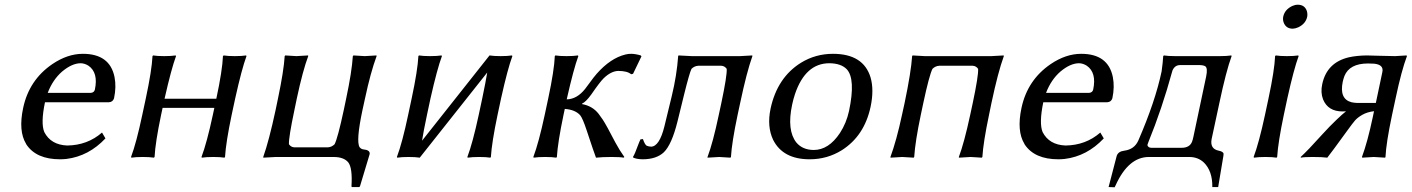

<svg xmlns="http://www.w3.org/2000/svg" viewBox="-20 -668 6007 817"><path d="M183.1 -272.9H367.2Q380.9 -274.4 383.8 -287.1Q398.9 -359.4 356 -388.7Q340.3 -398.4 323.7 -398.9Q286.6 -398.9 244.6 -363.8Q204.6 -329.1 183.1 -272.9ZM414.1 -104 428.7 -79.1Q357.4 -3.4 262.7 8.3Q248.5 9.8 235.8 9.8Q134.3 9.8 92.3 -53.2Q91.3 -55.2 90.8 -56.2Q57.6 -110.8 78.6 -209Q104 -328.1 203.1 -395.5Q267.6 -439 332.5 -439Q447.3 -439 467.3 -340.3Q475.6 -298.8 465.3 -250Q460.4 -233.9 443.4 -232.9H171.4Q152.8 -144 168.5 -106Q196.3 -51.8 265.6 -48.8Q352.1 -49.8 414.1 -104Z M600.6 -250Q626 -369.1 628.9 -429.2L631.3 -432.1Q648.9 -429.2 678.7 -429.2Q708.5 -429.2 727.5 -432.1L729 -429.2Q709 -375 680.7 -250L680.2 -248H900.4L900.9 -250Q926.3 -369.1 928.7 -429.2L931.6 -432.1Q949.2 -429.2 979 -429.2Q1008.8 -429.2 1027.3 -432.1L1028.8 -429.2Q1008.8 -375 981 -250L965.8 -179.2Q941.4 -63 937.5 0L935.1 2.9Q917.5 0 887.7 0Q857.9 0 838.9 2.9L837.4 0Q860.4 -61 885.7 -179.2L892.1 -209H671.9L665.5 -179.2Q641.1 -63 637.7 0L634.8 2.9Q617.2 0 587.4 0Q557.6 0 539.1 2.9L537.6 0Q560.5 -61 585.4 -179.2Z M1522.5 -200.2Q1494.1 -66.4 1510.3 -41.5Q1517.1 -33.2 1526.9 -32.2Q1552.7 -29.8 1553.2 -15.6Q1553.2 -13.2 1552.7 -11.2L1511.7 125L1508.8 127.9H1477.1L1475.6 125Q1480.5 46.9 1461.9 22.9Q1442.9 0 1399.4 0H1153.3L1100.6 2.9L1100.1 0Q1124.5 -68.4 1152.8 -200.2L1163.1 -250Q1187.5 -366.2 1191.4 -429.2L1193.8 -432.1Q1195.8 -432.1 1241.2 -429.2L1291 -432.1L1291.5 -429.2Q1268.6 -368.2 1243.2 -250L1232.9 -200.2Q1208 -82.5 1209.5 -54.2Q1218.3 -41.5 1232.9 -41H1375Q1391.6 -42 1403.8 -54.2Q1417.5 -81.5 1442.9 -200.2L1453.1 -249Q1477.1 -362.3 1481.4 -429.2L1483.9 -432.1Q1485.8 -432.1 1532.2 -429.2L1582 -432.1L1582.5 -429.2Q1556.6 -358.9 1533.2 -249Z M1731.9 -250Q1757.3 -369.1 1760.3 -429.2L1762.7 -432.1Q1780.3 -429.2 1810.1 -429.2Q1839.8 -429.2 1858.9 -432.1L1860.4 -429.2Q1840.3 -375 1812 -250L1796.9 -179.2Q1781.7 -107.4 1775.9 -69.3L2063 -432.1Q2080.6 -429.2 2110.4 -429.2Q2140.1 -429.2 2158.7 -432.1L2160.2 -429.2Q2140.1 -375 2112.3 -250L2097.2 -179.2Q2072.8 -63 2068.8 0L2066.4 2.9Q2048.8 0 2019 0Q1989.3 0 1970.2 2.9L1968.8 0Q1991.7 -61 2017.1 -179.2L2032.2 -250Q2046.9 -320.3 2053.2 -359.4L1766.1 2.9Q1748.5 0 1718.8 0Q1689 0 1670.4 2.9L1668.9 0Q1691.9 -61 1716.8 -179.2Z M2313 -250Q2338.4 -369.1 2340.8 -429.2L2343.3 -432.1Q2360.8 -429.2 2390.6 -429.2Q2420.4 -429.2 2439.5 -432.1L2440.9 -429.2Q2420.9 -375 2392.6 -250L2391.6 -245.1Q2435.1 -246.1 2469.7 -289.6Q2475.6 -296.9 2486.8 -312.5Q2506.8 -340.3 2519 -354Q2577.6 -420.4 2641.1 -436Q2654.3 -439.5 2667 -439Q2685.5 -438.5 2706.5 -432.1L2709.5 -428.2L2673.8 -354L2665.5 -352.1Q2649.4 -366.2 2610.4 -366.2Q2580.1 -365.2 2548.8 -335Q2532.7 -319.3 2496.1 -266.1Q2473.1 -234.4 2457 -227.1L2456.5 -225.1Q2500.5 -217.3 2526.9 -184.1Q2534.7 -173.8 2545.4 -158.2Q2559.6 -136.7 2598.6 -61.5Q2616.7 -27.8 2636.7 0L2633.8 2.9Q2619.1 0 2582.5 0Q2542.5 0 2516.1 2.9Q2508.3 -16.6 2476.6 -112.8Q2459.5 -164.6 2448.7 -177.7Q2427.7 -201.2 2383.3 -204.6L2377.9 -179.2Q2353.5 -63 2349.6 0L2347.2 2.9Q2329.6 0 2299.8 0Q2270 0 2251 2.9L2249.5 0Q2272.5 -61 2297.9 -179.2Z M2862.8 -150.9Q2838.4 -52.7 2804.7 -20Q2772.9 9.8 2714.4 9.8Q2687 9.3 2673.8 2V-1Q2680.2 -9.3 2697.3 -56.2Q2701.7 -67.9 2705.6 -75.2L2715.8 -76.2Q2724.1 -52.2 2731.9 -47.9Q2739.7 -44.4 2751 -43.9Q2786.1 -45.4 2807.1 -129.9L2838.4 -258.8Q2859.9 -347.2 2865.7 -429.2L2867.2 -432.1Q2869.1 -432.1 2923.8 -429.2H3128.9L3181.2 -432.1L3181.6 -429.2Q3157.2 -360.8 3129.4 -229L3118.7 -179.2Q3094.2 -63 3090.3 0L3087.9 2.9Q3085.9 2.9 3040.5 0L2990.7 2.9V0Q3013.7 -61 3038.6 -179.2L3049.3 -229Q3074.2 -346.7 3072.3 -375Q3063.5 -387.7 3048.8 -388.2H2951.2Q2934.6 -387.2 2922.4 -375Q2913.6 -356.9 2891.1 -266.1Z M3258.8 -205.1Q3287.1 -337.9 3388.2 -400.9Q3450.2 -439 3524.4 -439Q3654.3 -439 3684.6 -337.9Q3699.7 -285.2 3684.6 -213.9Q3658.2 -89.8 3562 -28.8Q3500 9.8 3425.3 9.8Q3311 9.8 3269.5 -73.7Q3243.2 -129.9 3258.8 -205.1ZM3509.3 -398.9Q3407.2 -398.9 3362.8 -267.6Q3355.5 -245.6 3350.6 -222.2Q3327.6 -113.8 3368.7 -61.5Q3395 -30.3 3442.4 -29.8Q3506.3 -29.8 3554.2 -102.1Q3581.5 -144 3592.8 -195.8Q3621.6 -332 3583 -373.5Q3558.6 -398.4 3509.3 -398.9Z M4198.7 -229 4188.5 -179.2Q4164.1 -63 4160.2 0L4157.7 2.9Q4155.8 2.9 4110.4 0Q4110.4 0 4060.5 2.9L4060.1 0Q4083 -61 4108.4 -179.2L4119.1 -229Q4144 -346.7 4142.1 -375Q4133.3 -387.7 4118.7 -388.2H3976.6Q3960 -387.2 3947.8 -375Q3934.1 -347.7 3908.7 -229L3898.4 -180.2Q3874.5 -66.9 3870.1 0L3867.7 2.9Q3865.7 2.9 3819.3 0Q3819.3 0 3769.5 2.9L3769 0Q3794.9 -70.3 3818.4 -180.2L3829.1 -229Q3856.9 -361.8 3861.3 -429.2L3863.3 -432.1Q3865.2 -432.1 3914.6 -429.2H4198.2Q4198.2 -429.2 4251 -432.1L4251.5 -429.2Q4226.6 -360.8 4198.7 -229Z M4431.2 -272.9H4615.2Q4628.9 -274.4 4631.8 -287.1Q4647 -359.4 4604 -388.7Q4588.4 -398.4 4571.8 -398.9Q4534.7 -398.9 4492.7 -363.8Q4452.6 -329.1 4431.2 -272.9ZM4662.1 -104 4676.8 -79.1Q4605.5 -3.4 4510.7 8.3Q4496.6 9.8 4483.9 9.8Q4382.3 9.8 4340.3 -53.2Q4339.4 -55.2 4338.9 -56.2Q4305.7 -110.8 4326.7 -209Q4352.1 -328.1 4451.2 -395.5Q4515.6 -439 4580.6 -439Q4695.3 -439 4715.3 -340.3Q4723.6 -298.8 4713.4 -250Q4708.5 -233.9 4691.4 -232.9H4419.4Q4400.9 -144 4416.5 -106Q4444.3 -51.8 4513.7 -48.8Q4600.1 -49.8 4662.1 -104Z M4862.3 -50.8Q4865.2 -39.6 4878.9 -39.1H5007.8Q5042 -39.1 5052.2 -64.5Q5055.7 -73.2 5058.6 -87.9L5112.3 -341.8Q5120.1 -378.4 5108.4 -386.2Q5099.6 -391.1 5083 -391.1H5002Q4978.5 -391.1 4968.8 -367.2Q4968.3 -365.7 4968.3 -365.2Q4924.3 -204.6 4866.7 -63.5Q4863.3 -54.2 4862.3 -50.8ZM4922.9 -364.3Q4928.2 -402.3 4929.7 -429.2L4932.6 -432.1Q4950.2 -429.2 4980 -429.2H5170.9Q5200.7 -429.2 5219.7 -432.1L5220.7 -429.2Q5197.3 -365.2 5168.5 -229L5135.7 -76.2Q5127.9 -34.7 5165.5 -26.9Q5186 -22.9 5186.5 -13.2Q5186.5 -9.3 5186 -5.9L5163.6 127.9H5138.7Q5139.6 59.6 5102.5 23.4Q5077.6 0 5040.5 0H4868.7Q4781.7 0 4727.1 120.6Q4725.1 125 4723.1 128.9L4697.3 127.9L4731.9 -4.9Q4738.3 -23.9 4764.6 -26.9Q4807.1 -32.7 4823.7 -69.8Q4896 -236.3 4922.9 -364.3Z M5440.4 -597.2Q5446.8 -627.4 5479 -642.6Q5490.7 -647.9 5502.4 -647.9Q5531.7 -647.9 5541 -621.1Q5544.4 -608.9 5542.5 -597.2Q5536.1 -566.9 5504.4 -551.8Q5492.2 -546.4 5481 -545.9Q5451.7 -545.9 5441.9 -573.2Q5438 -585.4 5440.4 -597.2ZM5377.9 -250Q5403.3 -369.1 5405.8 -429.2L5408.7 -432.1Q5426.3 -429.2 5456.1 -429.2Q5485.8 -429.2 5504.4 -432.1L5505.9 -429.2Q5485.8 -375 5458 -250L5442.9 -179.2Q5418.5 -63 5414.6 0L5412.1 2.9Q5394.5 0 5364.7 0Q5335 0 5315.9 2.9L5314.5 0Q5337.4 -61 5362.8 -179.2Z M5834.5 -230 5862.3 -361.8Q5868.7 -392.6 5827.6 -397Q5816.4 -397.9 5801.3 -397.9Q5722.2 -397.9 5700.7 -344.2Q5696.8 -333.5 5693.8 -320.8Q5678.2 -246.6 5731 -232.9Q5742.2 -230.5 5754.4 -230ZM5707.5 -194.3Q5705.1 -194.3 5700.2 -194.1Q5695.3 -193.8 5692.9 -193.8Q5630.9 -193.8 5609.9 -245.1Q5598.6 -274.4 5606.4 -310.1Q5626 -402.3 5720.2 -424.3Q5753.9 -431.6 5795.4 -432.1Q5813 -432.1 5848.1 -430.7Q5891.1 -429.2 5916.5 -429.2L5965.3 -432.1L5966.8 -429.2Q5943.8 -368.2 5918.9 -251L5903.3 -178.2Q5878.4 -60.1 5875.5 0L5874 2.9Q5872.1 2.9 5825.7 0L5776.9 2.9L5775.4 0Q5799.3 -64.5 5821.3 -168.9L5826.7 -194.8Q5797.9 -191.4 5777.3 -179.7Q5756.8 -168 5745.8 -155.3Q5734.9 -142.6 5713.4 -112.8Q5644 -17.1 5627.9 2.9Q5607.4 0 5565.4 0Q5529.3 0 5515.6 2.9L5514.6 0Q5544.4 -26.9 5608.9 -98.6Q5638.7 -131.3 5667 -158.2Q5692.9 -183.1 5707.5 -194.3Z"/></svg>

Font: Linux Biolinum Slanted O
Style: Slanted
Weight: 400
Designer: Philipp H. Poll
Foundry: Philipp H. Poll
Version: Version 1.0.4